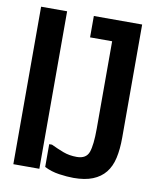

<svg xmlns="http://www.w3.org/2000/svg" viewBox="-79 -755 659 814"><g transform="rotate(10 250.0 -348.5)"><path d="M144 -694V-16H32V-694ZM467 -694V-207Q467 -157 458.5 -119Q450 -81 429.5 -55.5Q409 -30 375.5 -16.5Q342 -3 293 -3Q266 -3 231 -8Q196 -13 167 -28V-126H179Q206 -113 232.5 -103Q259 -93 291 -93Q332 -93 343 -124.5Q354 -156 354 -225V-602H259V-694Z"/></g></svg>

Font: D2Coding ligature
Style: Bold
Weight: 700
Monospace: yes
Designer: Yong-Rak Park; Jeong-Hwan Yoon; Sang-Min Lee;
Foundry: NHN Corporation
Version: Version 1.3.2; Build 20180524